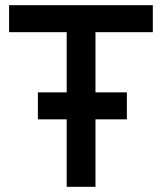

<svg xmlns="http://www.w3.org/2000/svg" viewBox="-20 -720 633 740"><path d="M126 -364H237V-596H15V-700H569V-596H348V-364H469V-260H348V0H237V-260H126Z"/></svg>

Font: Haskoy SemiBold
Style: Regular
Weight: 600
Designer: Ertekin Erdin
Foundry: Ertekin Erdin
Version: Version 1.500; ttfautohint (v1.8.3)